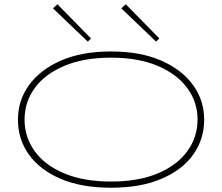

<svg xmlns="http://www.w3.org/2000/svg" viewBox="-20 -868 1040 899"><path d="M500 11Q362 11 264.5 -30.5Q167 -72 115.5 -144Q64 -216 64 -308Q64 -397 115.5 -469Q167 -541 264.5 -584Q362 -627 500 -627Q638 -627 735.5 -584Q833 -541 884.5 -469Q936 -397 936 -308Q936 -216 884.5 -144Q833 -72 735.5 -30.5Q638 11 500 11ZM500 -18Q628 -18 718.5 -56Q809 -94 857 -160Q905 -226 905 -308Q905 -390 857 -455.5Q809 -521 718.5 -559.5Q628 -598 500 -598Q372 -598 281 -559.5Q190 -521 142.5 -455.5Q95 -390 95 -308Q95 -226 142.5 -160Q190 -94 281 -56Q372 -18 500 -18ZM391 -673 228 -829 249 -848 406 -688ZM711 -673 548 -829 569 -848 726 -688Z"/></svg>

Font: Inconsolata UltraExpanded ExtraLight
Style: Regular
Weight: 200
Width: 9
Monospace: yes
Designer: Raph Levien, Cyreal, Brenton Simpson
Foundry: Raph Levien, Cyreal, Google
Version: Version 3.001; ttfautohint (v1.8.2.53-6de2)